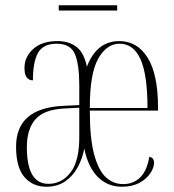

<svg xmlns="http://www.w3.org/2000/svg" viewBox="-20 -699 662 729"><path d="M156 10Q105 10 73 -26.5Q41 -63 41 -142Q41 -288 218 -297L281 -300V-376Q281 -454 264.5 -493.5Q248 -533 195 -533Q144 -533 124.5 -498.5Q105 -464 105 -394Q73 -394 73 -441Q73 -483 106 -513Q139 -543 198 -543Q242 -543 270.5 -521Q299 -499 310 -446Q347 -543 433 -543Q501 -543 540.5 -480Q580 -417 580 -290V-279H321Q321 -173 337.5 -112.5Q354 -52 382 -26Q410 0 448 0Q486 0 512 -25Q538 -50 547 -104Q558 -101 561.5 -95Q565 -89 565 -82Q565 -63 551 -41.5Q537 -20 509.5 -5Q482 10 443 10Q388 10 351 -27.5Q314 -65 300 -135Q293 -97 275 -64Q257 -31 227.5 -10.5Q198 10 156 10ZM540 -289Q540 -415 513.5 -474Q487 -533 434 -533Q385 -533 353 -476.5Q321 -420 321 -289ZM164 -1Q215 -1 248.5 -45Q282 -89 281 -184V-290L223 -287Q147 -283 114.5 -246Q82 -209 82 -140Q82 -1 164 -1ZM203 -659V-679H425V-659Z"/></svg>

Font: Noto Serif Display ExtraCondensed ExtraLight
Style: Regular
Weight: 200
Width: 2
Designer: Monotype Design Team
Foundry: Monotype Imaging Inc.
Version: Version 2.009